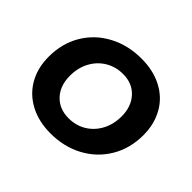

<svg xmlns="http://www.w3.org/2000/svg" viewBox="-128 -712 890 890"><g transform="rotate(45 317.0 -267.0)"><path d="M601 -294Q601 -207 560.5 -139Q520 -71 449.5 -33Q379 5 290 5Q213 5 154.5 -26Q96 -57 64.5 -112.5Q33 -168 33 -241Q33 -328 73 -395.5Q113 -463 184 -501Q255 -539 344 -539Q421 -539 479.5 -508.5Q538 -478 569.5 -422Q601 -366 601 -294ZM165 -248Q165 -183 202 -143.5Q239 -104 300 -104Q348 -104 386 -127Q424 -150 446 -191Q468 -232 468 -284Q468 -348 431.5 -388Q395 -428 334 -428Q286 -428 247.5 -405Q209 -382 187 -341Q165 -300 165 -248Z"/></g></svg>

Font: TypoPRO Montserrat Alternates
Style: Italic
Weight: 500
Italic angle: -11.3°
Designer: Julieta Ulanovsky
Foundry: Julieta Ulanovsky
Version: Version 6.001